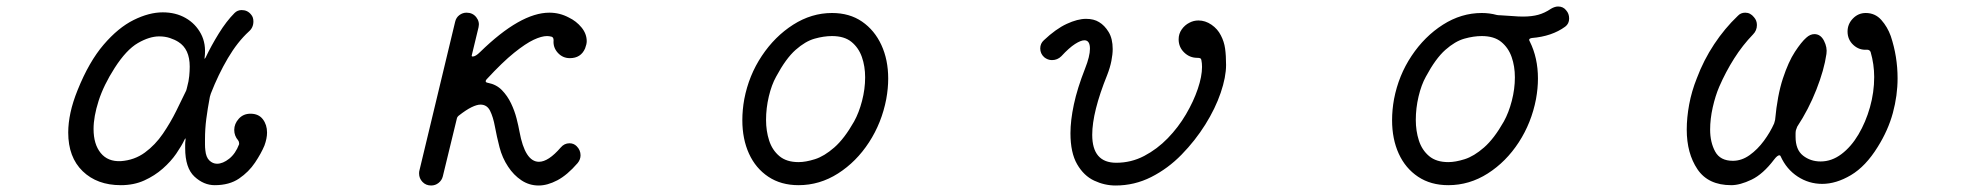

<svg xmlns="http://www.w3.org/2000/svg" viewBox="-20 -552 6040 591"><path d="M641 18Q607 18 578.5 -8.5Q550 -35 550 -96Q550 -102 550 -108Q550 -114 551 -120Q552 -131 548 -122Q539 -103 522.5 -79Q506 -55 481 -33Q456 -11 424 3.5Q392 18 352 18Q279 18 234.5 -25Q190 -68 190 -144Q190 -173 197 -205.5Q204 -238 219 -275Q254 -362 299 -414.5Q344 -467 391.5 -490.5Q439 -514 481 -514Q521 -514 551.5 -496.5Q582 -479 598.5 -448Q615 -417 610 -376Q608 -367 613 -375Q630 -411 653.5 -449Q677 -487 702 -512Q711 -521 724 -521Q742 -521 753 -507Q760 -499 760 -486Q760 -467 746 -455Q711 -423 681.5 -373Q652 -323 629 -264Q628 -261 627.5 -259Q627 -257 626 -254Q619 -217 615 -186Q611 -155 611 -123Q611 -116 611 -107Q611 -98 612 -90Q614 -68 624.5 -58Q635 -48 648 -48Q666 -48 685.5 -63.5Q705 -79 716 -108V-111Q716 -116 713 -120Q701 -134 701 -152Q701 -171 715 -186.5Q729 -202 751 -202Q776 -202 789 -185Q802 -168 802 -144Q802 -126 794 -104Q784 -80 765 -51.5Q746 -23 716 -2.5Q686 18 641 18ZM352 -56Q394 -59 426 -82.5Q458 -106 481.5 -140.5Q505 -175 522.5 -210.5Q540 -246 553 -273Q554 -276 554.5 -278Q555 -280 556 -284Q561 -302 562.5 -318Q564 -334 564 -347Q564 -401 529 -423Q518 -430 503 -435Q488 -440 470 -440Q440 -440 404.5 -419.5Q369 -399 333 -343Q299 -290 283.5 -241.5Q268 -193 268 -155Q268 -108 290 -81Q312 -54 352 -56Z M1731 -498Q1754 -487 1770 -467.5Q1786 -448 1786 -425Q1786 -416 1781 -403Q1768 -373 1734 -373Q1712 -373 1697 -389.5Q1682 -406 1684 -428Q1684 -437 1678 -439Q1670 -441 1664 -441Q1647 -441 1622.5 -429.5Q1598 -418 1562.5 -389.5Q1527 -361 1478 -308Q1475 -305 1475 -302Q1475 -298 1482 -297Q1508 -292 1525 -274.5Q1542 -257 1553 -234Q1564 -211 1570 -187.5Q1576 -164 1579 -147Q1596 -54 1639 -54Q1668 -54 1706 -98Q1717 -111 1733 -111Q1746 -111 1755 -102Q1767 -90 1767 -74Q1767 -61 1758 -50Q1726 -13 1695.5 3Q1665 19 1638 19Q1609 19 1585 3Q1561 -13 1544 -39Q1526 -66 1517.5 -99Q1509 -132 1503.5 -162Q1498 -192 1488.5 -211Q1479 -230 1459 -230Q1448 -230 1431.5 -222Q1415 -214 1392 -196Q1387 -192 1386 -186L1343 -9Q1340 3 1330 11Q1320 19 1307 19Q1291 19 1280.5 8Q1270 -3 1270 -18Q1270 -24 1271 -27L1381 -485Q1384 -498 1394 -505.5Q1404 -513 1416 -513Q1435 -513 1446 -499Q1457 -485 1453 -468L1432 -381V-380Q1432 -378 1435 -378Q1444 -378 1458 -392Q1582 -513 1671 -513Q1703 -513 1731 -498Z M2438 18Q2384 18 2345 -8Q2306 -34 2285.5 -79Q2265 -124 2265 -182Q2265 -214 2271 -247Q2285 -320 2325 -380Q2365 -440 2421.5 -476Q2478 -512 2541 -512Q2595 -512 2633.5 -485.5Q2672 -459 2693 -413.5Q2714 -368 2714 -310Q2714 -280 2708 -247Q2694 -174 2655 -114Q2616 -54 2559.5 -18Q2503 18 2438 18ZM2438 -53Q2460 -53 2488.5 -62Q2517 -71 2548 -98Q2579 -125 2609 -178Q2624 -205 2633.5 -241.5Q2643 -278 2643 -314Q2643 -348 2633 -376.5Q2623 -405 2601 -423Q2579 -441 2541 -441Q2516 -441 2487.5 -433Q2459 -425 2429 -398.5Q2399 -372 2369 -316Q2355 -291 2346.5 -255Q2338 -219 2338 -183Q2338 -149 2347.5 -119.5Q2357 -90 2379 -71.5Q2401 -53 2438 -53Z M3414 19Q3380 19 3348 4Q3316 -11 3295.5 -46.5Q3275 -82 3275 -142Q3275 -181 3285.5 -230.5Q3296 -280 3320 -341Q3335 -379 3335 -402Q3335 -428 3318 -428Q3307 -428 3289 -416.5Q3271 -405 3247 -379Q3235 -367 3218 -367Q3205 -367 3194 -376Q3182 -387 3182 -403Q3182 -418 3193 -428Q3230 -463 3263.5 -478.5Q3297 -494 3323 -494Q3347 -494 3363 -484Q3380 -474 3392.5 -453.5Q3405 -433 3405 -401Q3405 -385 3401 -364.5Q3397 -344 3388 -321Q3342 -207 3342 -137Q3342 -51 3416 -51Q3462 -51 3502 -72Q3542 -93 3574.5 -126.5Q3607 -160 3630.5 -200Q3654 -240 3667 -278.5Q3680 -317 3680 -346Q3680 -351 3679.5 -357Q3679 -363 3678 -367Q3677 -372 3673.5 -373Q3670 -374 3665 -374Q3642 -374 3625 -390.5Q3608 -407 3608 -431Q3608 -448 3617.5 -461.5Q3627 -475 3641 -482Q3654 -489 3669 -489Q3690 -489 3709 -476Q3728 -463 3738 -443Q3748 -424 3751 -402.5Q3754 -381 3754 -352Q3754 -315 3737.5 -266.5Q3721 -218 3690 -168.5Q3659 -119 3617 -76Q3575 -33 3523.5 -7Q3472 19 3414 19Z M4801 -520Q4810 -510 4810 -495Q4810 -479 4798 -470Q4757 -440 4695 -435Q4683 -433 4689 -424Q4714 -374 4714 -310Q4714 -280 4708 -247Q4694 -174 4655 -114Q4616 -54 4559.5 -18Q4503 18 4438 18Q4384 18 4345 -8Q4306 -34 4285.5 -79Q4265 -124 4265 -182Q4265 -214 4271 -247Q4285 -320 4325 -380Q4365 -440 4421.5 -476Q4478 -512 4541 -512Q4565 -512 4587 -506Q4591 -505 4598 -505Q4619 -504 4636.5 -502.5Q4654 -501 4668 -501Q4695 -501 4715 -506.5Q4735 -512 4754 -525Q4766 -532 4776 -532Q4792 -532 4801 -520ZM4609 -178Q4624 -205 4633.5 -241.5Q4643 -278 4643 -314Q4643 -348 4633 -376.5Q4623 -405 4601 -423Q4579 -441 4541 -441Q4516 -441 4487.5 -433Q4459 -425 4429 -398.5Q4399 -372 4369 -316Q4355 -291 4346.5 -255Q4338 -219 4338 -183Q4338 -149 4347.5 -119.5Q4357 -90 4379 -71.5Q4401 -53 4438 -53Q4460 -53 4488.5 -62Q4517 -71 4548 -98Q4579 -125 4609 -178Z M5309 18Q5238 18 5205 -31Q5172 -80 5172 -153Q5172 -190 5179.5 -230.5Q5187 -271 5203 -311Q5224 -367 5256.5 -416Q5289 -465 5329 -503Q5338 -513 5352 -513Q5368 -513 5379 -499Q5388 -489 5388 -475Q5388 -458 5376 -446Q5344 -413 5318 -372Q5292 -331 5272 -285Q5260 -257 5252 -221.5Q5244 -186 5244 -153Q5244 -114 5259.5 -85.5Q5275 -57 5314 -57Q5341 -57 5365.5 -74.5Q5390 -92 5409.5 -118.5Q5429 -145 5441 -172Q5442 -175 5442.5 -177.5Q5443 -180 5444 -183Q5451 -259 5468 -310.5Q5485 -362 5505 -392.5Q5525 -423 5540 -436Q5552 -447 5565 -447Q5584 -447 5594.5 -426.5Q5605 -406 5602 -386Q5595 -337 5571 -276Q5547 -215 5512 -162Q5510 -157 5508 -151Q5507 -146 5507 -141Q5507 -136 5507 -131Q5507 -91 5530 -73Q5553 -55 5584 -55Q5618 -55 5648 -77.5Q5678 -100 5700.5 -138Q5723 -176 5736 -222Q5749 -268 5749 -315Q5749 -354 5738 -392Q5735 -399 5727 -399Q5703 -397 5685 -413.5Q5667 -430 5667 -455Q5667 -478 5683.5 -495Q5700 -512 5723 -512Q5752 -512 5771 -490.5Q5790 -469 5800 -441Q5821 -378 5821 -311Q5821 -258 5806.5 -204.5Q5792 -151 5760 -100Q5723 -40 5677.5 -13Q5632 14 5589 14Q5548 14 5513.5 -8.5Q5479 -31 5461 -71Q5460 -74 5457 -74Q5451 -74 5441 -61Q5407 -16 5371.5 1Q5336 18 5309 18Z"/></svg>

Font: Kiwi Maru
Style: Regular
Weight: 400
Designer: Hiroki-Chan
Version: Version 1.100